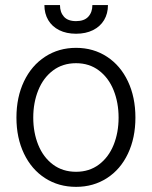

<svg xmlns="http://www.w3.org/2000/svg" viewBox="-20 -727 600 758"><path d="M44.9 -262.7Q44.9 -343.3 74.7 -405.8Q104.5 -468.3 158.2 -503.2Q211.9 -538.1 280.3 -538.1Q348.6 -538.1 402.1 -503.2Q455.6 -468.3 485.1 -405.8Q514.6 -343.3 514.6 -262.7Q514.6 -182.6 485.1 -120.4Q455.6 -58.1 402.1 -23.7Q348.6 10.7 280.3 10.7Q211.4 10.7 158 -23.7Q104.5 -58.1 74.7 -120.4Q44.9 -182.6 44.9 -262.7ZM448.2 -262.7Q448.2 -321.8 428.5 -370.8Q408.7 -419.9 370.6 -448.7Q332.5 -477.5 280.3 -477.5Q227.5 -477.5 189.2 -448.7Q150.9 -419.9 131.1 -370.8Q111.3 -321.8 111.3 -262.7Q111.3 -203.6 131.1 -154.8Q150.9 -106 189.2 -77.4Q227.5 -48.8 280.3 -48.8Q332.5 -48.8 370.6 -77.4Q408.7 -106 428.5 -154.8Q448.2 -203.6 448.2 -262.7ZM280.3 -593.8Q242.2 -593.8 213.9 -607.9Q185.5 -622.1 170.4 -647.7Q155.3 -673.3 155.3 -707H216.8Q216.8 -678.7 232.4 -661.1Q248 -643.6 280.3 -643.6Q312.5 -643.6 328.6 -661.1Q344.7 -678.7 344.7 -707H406.2Q406.2 -673.3 390.9 -647.7Q375.5 -622.1 346.9 -607.9Q318.4 -593.8 280.3 -593.8Z"/></svg>

Font: Pretendard Light
Style: Regular
Weight: 300
Designer: Base glyphs from Inter by Rasmus Andersson; Hangeul glyphs from Noto Sans CJK(Source Han Sans) by Jang Soo-young and Kan
Foundry: Kil Hyung-jin
Version: Version 1.309